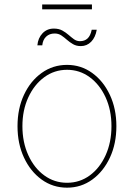

<svg xmlns="http://www.w3.org/2000/svg" viewBox="-20 -847 612 878"><path d="M286.6 11.2Q221.7 11.2 170.4 -25.9Q119.1 -63 89.6 -126.5Q60.1 -189.9 60.1 -270Q60.1 -350.1 89.6 -413.3Q119.1 -476.6 170.4 -513.4Q221.7 -550.3 286.6 -550.3Q350.6 -550.3 401.6 -513.4Q452.6 -476.6 482.4 -413.1Q512.2 -349.6 512.2 -270Q512.2 -189.9 482.7 -126.5Q453.1 -63 402.1 -25.9Q351.1 11.2 286.6 11.2ZM286.6 -11.2Q344.7 -11.2 390.6 -44.9Q436.5 -78.6 463.1 -137.5Q489.7 -196.3 489.7 -270Q489.7 -343.3 462.9 -401.9Q436 -460.4 390.1 -494.1Q344.2 -527.8 286.6 -527.8Q228.5 -527.8 182.4 -493.9Q136.2 -460 109.4 -401.6Q82.5 -343.3 82.5 -270Q82.5 -196.3 109.4 -137.5Q136.2 -78.6 182.4 -44.9Q228.5 -11.2 286.6 -11.2ZM349.6 -636.2Q329.1 -636.2 314 -645Q298.8 -653.8 286.1 -665Q273.4 -676.3 260.3 -685.1Q247.1 -693.8 230 -693.8Q206.1 -693.8 190.9 -679.4Q175.8 -665 173.3 -639.6H150.9Q153.8 -672.9 174.3 -694.6Q194.8 -716.3 226.1 -716.3Q249 -716.3 264.9 -707.5Q280.8 -698.7 293.5 -687.5Q306.2 -676.3 318.4 -667.5Q330.6 -658.7 345.7 -658.7Q366.7 -658.7 380.1 -670.9Q393.6 -683.1 399.4 -710.9H422.4Q416.5 -676.3 397 -656.2Q377.4 -636.2 349.6 -636.2ZM400.4 -826.7V-804.2H172.9V-826.7Z"/></svg>

Font: Inter 16pt Thin
Style: Regular
Weight: 250
Version: Version 4.001;git-66647c0bb